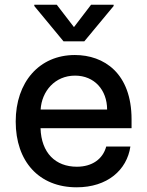

<svg xmlns="http://www.w3.org/2000/svg" viewBox="-20 -787 627 818"><path d="M306.5 11C437.5 11 520.6 -62.5 535.5 -162.6H432.5C418 -108.7 371.8 -76.7 307.5 -76.7C216.6 -76.7 155.9 -135.3 152.7 -240.8H540.5V-278.4C540.5 -475.5 422.6 -552.6 299 -552.6C147 -552.6 46.9 -436.8 46.9 -269.2C46.9 -99.8 145.6 11 306.5 11ZM126.1 -761.4 250.7 -610.8H339.1L464.1 -761.4V-766.7H367.9L295.1 -671.5L221.9 -766.7H126.1ZM153.1 -320.3C157.7 -397.7 213.4 -464.8 299.7 -464.8C382.1 -464.8 436.1 -403.8 436.4 -320.3Z"/></svg>

Font: Margiela Sans Medium
Style: Regular
Weight: 500
Designer: Stefan Endress, Andreas Faust
Version: Version 1.100;FEAKit 1.0